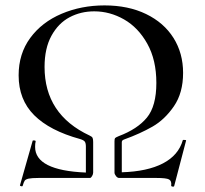

<svg xmlns="http://www.w3.org/2000/svg" viewBox="-20 -659 758 711"><path d="M661 -141Q671 -141 669 -138L625 30Q624 33 618.5 32Q613 31 614 28Q616 11 606 5.5Q596 0 559 0H421Q415 0 409.5 -7Q404 -14 404 -20V-135Q404 -145 406 -147.5Q408 -150 420 -155Q489 -181 524 -223.5Q559 -266 559 -352Q559 -437 525.5 -497Q492 -557 439.5 -587Q387 -617 329 -617Q279 -617 237.5 -595Q196 -573 170.5 -526.5Q145 -480 145 -411Q145 -235 312 -157Q321 -153 323 -148Q325 -143 325 -133V-20Q325 -14 321 -7Q317 0 313 0H123Q97 0 86 2.5Q75 5 71.5 10Q68 15 64 29Q63 32 58 30.5Q53 29 54 27L101 -138Q101 -139 105 -139Q113 -139 112 -135Q110 -128 110 -115Q110 -28 298 -20V-116Q298 -129 294 -134.5Q290 -140 277 -144Q164 -175 106.5 -232.5Q49 -290 49 -380Q49 -460 92 -518.5Q135 -577 208 -608Q281 -639 367 -639Q455 -639 521 -607Q587 -575 622.5 -518.5Q658 -462 658 -389Q658 -315 624 -265.5Q590 -216 544.5 -190Q499 -164 441 -143Q435 -141 433 -138.5Q431 -136 431 -132V-21Q526 -24 583.5 -54Q641 -84 657 -140Q657 -141 661 -141Z"/></svg>

Font: Cormorant Garamond SemiBold
Style: Regular
Weight: 600
Designer: Christian Thalmann (Catharsis Fonts)
Version: Version 3.000